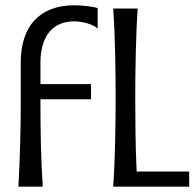

<svg xmlns="http://www.w3.org/2000/svg" viewBox="-20 -703 737 723"><path d="M347.7 -595.2Q341.3 -601.6 330.8 -606.7Q320.3 -611.8 307.9 -615.5Q295.4 -619.1 282.5 -620.8Q269.5 -622.6 258.8 -622.6Q227.5 -622.6 203.9 -611.8Q180.2 -601.1 164.3 -580.8Q148.4 -560.5 140.4 -531.7Q132.3 -502.9 132.3 -466.8V-386.2H322.8V-329.1H132.3V-311Q132.3 -236.8 134 -158.4Q135.7 -80.1 141.1 0H49.3Q53.7 -80.6 55.9 -159.2Q58.1 -237.8 58.1 -311V-466.8Q58.1 -517.6 70.8 -557.6Q83.5 -597.7 108.9 -625.5Q134.3 -653.3 171.9 -668.2Q209.5 -683.1 258.8 -683.1Q268.6 -683.1 280.8 -682.4Q293 -681.6 305.2 -680.4Q317.4 -679.2 328.6 -677.2Q339.8 -675.3 347.7 -672.4ZM498.5 -670.9Q495.6 -629.4 493.9 -585.9Q492.2 -542.5 491.2 -499.5Q490.2 -456.5 489.7 -415Q489.3 -373.5 489.3 -335.9Q489.3 -272.9 490.2 -200.9Q491.2 -128.9 494.6 -57.1H692.4V0H406.2Q409.2 -41.5 410.9 -85.2Q412.6 -128.9 413.6 -172.1Q414.6 -215.3 415 -256.8Q415.5 -298.3 415.5 -335.9Q415.5 -373.5 415 -415Q414.6 -456.5 413.6 -499.5Q412.6 -542.5 410.9 -585.9Q409.2 -629.4 406.2 -670.9Z"/></svg>

Font: Crushed
Style: Regular
Weight: 400
Width: 3
Designer: Astigmatic (AOETI)
Foundry: Astigmatic (AOETI)
Version: Version 001.001